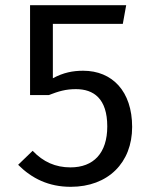

<svg xmlns="http://www.w3.org/2000/svg" viewBox="-20 -709 600 741"><path d="M467 -689H96V-342H168C207 -357 234 -365 273 -365C341 -365 394 -329 394 -221C394 -118 341 -63 252 -63C194 -63 147 -84 106 -127L50 -73C103 -20 168 12 253 12C397 12 490 -81 490 -219C490 -357 413 -436 301 -436C261 -436 225 -429 184 -407V-617H454Z"/></svg>

Font: Fira Math
Style: Regular
Weight: 400
Designer: Xiangdong Zeng
Foundry: Xiangdong Zeng
Version: Version 0.3.4